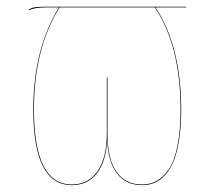

<svg xmlns="http://www.w3.org/2000/svg" viewBox="-20 -537 633 566"><path d="M528.8 -517.1V-515.1H438.5Q514.2 -399.9 514.2 -213.9Q514.2 -162.6 507.8 -123.3Q501.5 -84 490.7 -59.3Q480 -34.7 464.8 -19Q449.7 -3.4 433.6 2.7Q417.5 8.8 398.9 8.8Q350.6 8.8 324.5 -26.1Q298.3 -61 295.9 -125Q293 -61.5 265.9 -26.4Q238.8 8.8 191.9 8.8Q78.1 8.8 78.1 -213.9Q78.1 -392.1 153.8 -515.1H113.8Q82 -515.1 64.9 -506.8L64 -508.8Q71.8 -512.7 75.2 -513.9Q78.6 -515.1 87.9 -516.1Q97.2 -517.1 113.8 -517.1ZM512.2 -213.9Q512.2 -401.9 436.5 -515.1H155.8Q80.1 -395 80.1 -213.9Q80.1 6.8 191.9 6.8Q239.3 6.8 267.1 -31.7Q294.9 -70.3 294.9 -145V-309.1H296.9V-143.1Q296.9 -68.4 323.2 -30.8Q349.6 6.8 398.9 6.8Q422.4 6.8 441.4 -3.4Q460.4 -13.7 477.1 -37.4Q493.7 -61 502.9 -106Q512.2 -150.9 512.2 -213.9Z"/></svg>

Font: Fira Sans Compressed Two
Style: Regular
Weight: 100
Width: 1
Designer: Carrois Corporate & Edenspiekermann AG
Foundry: Carrois Corporate GbR & Edenspiekermann AG
Version: Version 4.203;PS 004.203;hotconv 1.0.88;makeotf.lib2.5.64775